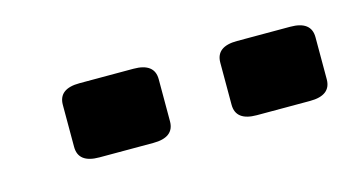

<svg xmlns="http://www.w3.org/2000/svg" viewBox="-31 -844 500 265"><g transform="rotate(-15 219.5 -712.0)"><path d="M313 -659Q283 -659 283 -682V-742Q283 -765 313 -765H389Q419 -765 419 -742V-682Q419 -659 389 -659ZM88 -659Q58 -659 58 -682V-742Q58 -765 88 -765H165Q195 -765 195 -742V-682Q195 -659 165 -659Z"/></g></svg>

Font: OpenDyslexic3
Style: Bold
Weight: 700
Designer: Abelardo Gonzalez
Version: Version 1.000;PS 001.001;hotconv 1.0.56